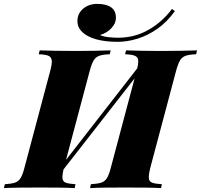

<svg xmlns="http://www.w3.org/2000/svg" viewBox="-67 -967 1033 987"><path d="M635 -602Q645 -639 643.5 -656.5Q642 -674 626 -680.5Q610 -687 576 -688L581 -708Q611 -707 659.5 -706Q708 -705 757 -705Q814 -705 864.5 -706Q915 -707 946 -708L941 -688Q907 -687 888 -680.5Q869 -674 858.5 -656.5Q848 -639 838 -602L706 -106Q697 -70 698 -52Q699 -34 715 -28Q731 -22 765 -20L761 0Q731 -2 680.5 -2.5Q630 -3 573 -3Q524 -3 475.5 -2.5Q427 -2 396 0L400 -20Q434 -22 453 -28Q472 -34 483 -52Q494 -70 503 -106ZM262 -106Q253 -70 254 -52Q255 -34 271 -28Q287 -22 321 -20L317 0Q286 -2 238 -2.5Q190 -3 140 -3Q83 -3 33.5 -2.5Q-16 -2 -47 0L-42 -20Q-9 -22 9.5 -28Q28 -34 39 -52Q50 -70 59 -106L191 -602Q201 -639 199 -656.5Q197 -674 181.5 -680.5Q166 -687 132 -688L137 -708Q166 -707 216.5 -706Q267 -705 324 -705Q374 -705 420.5 -706Q467 -707 502 -708L497 -688Q463 -687 444 -680.5Q425 -674 414.5 -656.5Q404 -639 394 -602ZM215 -39 203 -56 694 -687 706 -668ZM447 -787Q464 -779 489.5 -776Q515 -773 543 -773Q629 -774 699.5 -815.5Q770 -857 817 -921L832 -910Q792 -854 742 -819Q692 -784 639.5 -768Q587 -752 538 -752Q474 -752 427.5 -765Q381 -778 356 -802Q331 -826 331 -859Q331 -897 360 -922Q389 -947 434 -947Q479 -947 504 -929.5Q529 -912 529 -875Q529 -847 505.5 -822Q482 -797 447 -787Z"/></svg>

Font: Playfair Display Black
Style: Italic
Weight: 900
Italic angle: -14°
Designer: Claus Eggers Sørensen
Foundry: Claus Eggers Sørensen
Version: Version 1.203